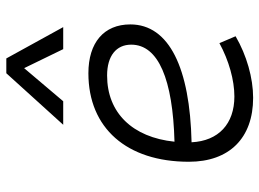

<svg xmlns="http://www.w3.org/2000/svg" viewBox="-130 -706 845 626"><g transform="rotate(-90 293.0 -392.5)"><path d="M292 -51.3C202.6 -51.3 147 -103 142.6 -190.9C384.3 -196.3 526.9 -263.7 526.9 -390.6C526.9 -476.6 467.8 -527.3 367.7 -527.3C189 -527.3 79.1 -402.3 79.1 -199.7C79.1 -67.9 156.2 9.8 287.6 9.8C352.1 9.8 426.3 -11.2 488.3 -47.4L465.8 -100.1C409.2 -69.3 345.2 -51.3 292 -51.3ZM144.5 -246.6C158.7 -383.8 238.8 -466.3 360.4 -466.3C424.3 -466.3 460.9 -436.5 460.9 -387.7C460.9 -298.8 347.2 -252 144.5 -246.6ZM416 -794.9H367.7L199.7 -609.4H276.4L384.3 -736.8L446.3 -609.4H518.1Z"/></g></svg>

Font: Cascadia Code NF Light
Style: Italic
Weight: 300
Italic angle: -10°
Monospace: yes
Designer: Aaron Bell
Foundry: Saja Typeworks
Version: Version 2404.023